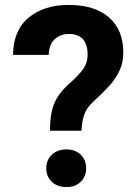

<svg xmlns="http://www.w3.org/2000/svg" viewBox="-20 -754 554 780"><path d="M259 -412Q298 -446 317 -472.5Q336 -499 336 -532Q336 -616 259 -616Q226 -616 202.5 -595Q179 -574 178 -531H33Q34 -631 96.5 -682.5Q159 -734 259 -734Q364 -734 422.5 -683.5Q481 -633 481 -540Q481 -499 465 -466Q449 -433 426.5 -408Q404 -383 359 -341Q333 -317 323 -290.5Q313 -264 311 -223H183Q183 -290 199.5 -331.5Q216 -373 259 -412ZM250 -147Q286 -147 308 -125.5Q330 -104 330 -70Q330 -37 308 -15.5Q286 6 250 6Q213 6 190.5 -15.5Q168 -37 168 -70Q168 -104 190.5 -125.5Q213 -147 250 -147Z"/></svg>

Font: Freesentation 8 ExtraBold
Style: Regular
Weight: 800
Designer: glyphs from Roboto by Christian Robertson / Hangul glyphs from Noto Sans CJK(Source Han Sans) by Jang Soo-young and Kang
Foundry: PT&
Version: Version 2.001